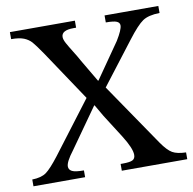

<svg xmlns="http://www.w3.org/2000/svg" viewBox="-75 -733 814 809"><g transform="rotate(-10 332.0 -328.5)"><path d="M662 0H382V-29H392Q422 -29 433.5 -35Q445 -41 445 -57Q445 -85 409 -142L346 -241L317 -291H315L194 -120Q161 -77 161 -57Q161 -43 174.5 -36Q188 -29 225 -29V0H4V-29Q43 -30 64 -45Q85 -60 122 -108L289 -328L146 -542Q118 -583 105.5 -597Q93 -611 73.5 -619Q54 -627 19 -627V-657H297V-627H286Q234 -627 234 -598Q234 -587 243 -570.5Q252 -554 268 -528.5Q284 -503 293 -486L349 -391H351L456 -542Q483 -586 483 -604Q483 -616 470.5 -621.5Q458 -627 424 -627V-657H654V-627Q606 -626 581.5 -609.5Q557 -593 515 -538L376 -357L559 -89Q584 -53 604 -41.5Q624 -30 662 -29Z"/></g></svg>

Font: myMathFont
Style: Regular
Weight: 400
Designer: Ross Mills, John Hudson & Paul Hanslow, Tiro Typeworks Ltd; with prior portions MicroPress Inc., and Coen Hoffman. Math 
Foundry: Tiro Typeworks Ltd
Version: Version 2.13 b171